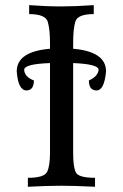

<svg xmlns="http://www.w3.org/2000/svg" viewBox="-20 -713 469 733"><path d="M342.8 0Q262.2 -3.9 215.3 -3.9Q160.6 -3.9 86.4 0V-34.2Q148.9 -34.2 159.9 -56.9Q170.9 -79.6 170.9 -129.9V-472.2Q72.3 -468.8 72.3 -446.3Q73.7 -419.4 109.4 -405.8Q109.4 -367.7 80.1 -367.7Q49.3 -369.1 43.9 -440.4Q43.9 -516.1 170.9 -526.9V-548.3Q170.9 -600.1 162.4 -629.6Q153.8 -659.2 91.3 -659.2V-693.4Q155.8 -688.5 215.3 -688.5Q267.6 -688.5 337.9 -693.4V-659.2Q276.4 -659.2 267.8 -631.1Q259.3 -603 259.3 -549.3V-526.9Q384.8 -516.1 384.8 -440.4Q378.4 -368.2 348.6 -367.7Q319.3 -367.7 319.3 -405.8Q353.5 -420.9 356.4 -446.3Q356.4 -468.3 259.3 -472.2V-127Q259.3 -75.7 269.5 -54.9Q279.8 -34.2 342.8 -34.2Z"/></svg>

Font: Kelvinch
Style: Regular
Weight: 400
Designer: Paul James MIller
Foundry: High-Logic / Made with FontCreator
Version: Version 3.30 September 23, 2016